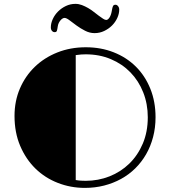

<svg xmlns="http://www.w3.org/2000/svg" viewBox="-20 -938 857 968"><path d="M255.4 -775.9Q247.6 -775.9 241.9 -782.5Q236.3 -789.1 236.3 -799.8Q236.3 -820.8 246.1 -842Q255.9 -863.3 272.7 -880.1Q289.6 -897 312 -907.7Q334.5 -918.5 360.4 -918.5Q377 -918.5 393.1 -912.4Q409.2 -906.2 424.3 -897.5Q439.5 -888.7 453.1 -877.9Q466.8 -867.2 478.5 -858.4Q490.2 -849.6 499.8 -843.5Q509.3 -837.4 515.6 -837.4Q523.9 -837.4 532 -849.6Q540 -861.8 543.5 -882.3Q546.4 -900.9 549.8 -907.5Q553.2 -914.1 562 -914.1Q569.8 -914.1 575.4 -906.7Q581.1 -899.4 581.1 -889.6Q581.1 -868.7 571.3 -847.4Q561.5 -826.2 544.7 -809.3Q527.8 -792.5 505.1 -781.7Q482.4 -771 457 -771Q432.1 -771 408.9 -783Q385.7 -794.9 366 -809.3Q346.2 -823.7 330.6 -835.7Q314.9 -847.7 305.2 -847.7Q300.3 -847.7 295.2 -844.5Q290 -841.3 285.2 -835.7Q280.3 -830.1 276.6 -822.8Q272.9 -815.4 271.5 -806.6Q270 -797.4 269 -791.5Q268.1 -785.6 266.6 -782.2Q265.1 -778.8 262.5 -777.3Q259.8 -775.9 255.4 -775.9ZM53.2 -353.5Q53.2 -428.2 80.3 -491.5Q107.4 -554.7 155.5 -601.1Q203.6 -647.5 269.3 -673.6Q335 -699.7 412.6 -699.7Q488.8 -699.7 553.2 -674.3Q617.7 -648.9 664.6 -602.5Q711.4 -556.2 737.8 -491Q764.2 -425.8 764.2 -346.7Q764.2 -293.9 751.7 -246.8Q739.3 -199.7 716.6 -160.2Q693.8 -120.6 661.9 -89.1Q629.9 -57.6 590.3 -35.9Q550.8 -14.2 504.6 -2.4Q458.5 9.3 407.7 9.3Q335.9 9.3 271.5 -15.9Q207 -41 158.7 -88.1Q110.4 -135.3 81.8 -202.4Q53.2 -269.5 53.2 -353.5ZM361.8 -30.3Q376 -27.8 388.9 -27.1Q401.9 -26.4 412.1 -26.4Q475.1 -26.4 532 -48.8Q588.9 -71.3 631.8 -113Q674.8 -154.8 700 -214.1Q725.1 -273.4 725.1 -346.7Q725.1 -414.1 702.1 -472.2Q679.2 -530.3 637.7 -573Q596.2 -615.7 538.8 -639.9Q481.4 -664.1 412.1 -664.1Q402.3 -664.1 389.4 -663.3Q376.5 -662.6 361.8 -660.2Z"/></svg>

Font: Limelight
Style: Regular
Weight: 400
Designer: Nicole Fally with help from Eben Sorkin
Foundry: Nicole Fally with help from Eben Sorkin
Version: Version 1.002